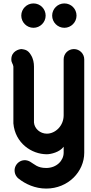

<svg xmlns="http://www.w3.org/2000/svg" viewBox="-20 -867 533 1119"><path d="M355 -705C394 -705 426 -737 426 -776C426 -815 395 -847 355 -847C316 -847 284 -815 284 -776C284 -737 316 -705 355 -705ZM175 -705C214 -705 246 -737 246 -776C246 -815 215 -847 175 -847C136 -847 104 -815 104 -776C104 -737 136 -705 175 -705ZM351 -195C351 -133 302 -88 253 -88C214 -88 181 -117 178 -153V-479C178 -500 174 -525 160 -547C142 -578 122 -578 106 -581C91 -581 46 -569 46 -521C46 -500 56 -496 58 -479V-148C68 -33 164 32 253 32C276 32 328 20 351 -12V23C351 68 311 112 249 112C198 112 181 90 155 75C110 50 65 85 65 126C65 154 83 170 87 173C128 206 185 232 249 232C378 232 471 133 471 23V-521C471 -554 444 -581 411 -581C377 -581 351 -554 351 -521Z"/></svg>

Font: LS
Style: Bold
Weight: 700
Designer: BSozoo
Foundry: BSozoo
Version: Version 001.000